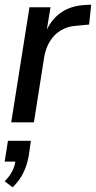

<svg xmlns="http://www.w3.org/2000/svg" viewBox="-20 -523 410 821"><path d="M28 0 106 -492H196L178 -383H174Q197 -437 237 -466.5Q277 -496 334 -501L370 -503L361 -418L298 -412Q267 -409 240 -393Q213 -377 194.5 -348Q176 -319 169 -279L125 0ZM34 278 0 252Q21 231 32.5 208.5Q44 186 47 158L62 168H0L14 79H112L103 143Q96 183 79.5 216.5Q63 250 34 278Z"/></svg>

Font: Nunito Sans 10pt Condensed SemiBold
Style: Italic
Weight: 600
Width: 3
Italic angle: -9°
Designer: Vernon Adams
Foundry: Vernon Adams
Version: Version 3.101;gftools[0.9.27]